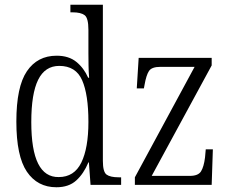

<svg xmlns="http://www.w3.org/2000/svg" viewBox="-20 -780 971 810"><path d="M218 10Q138 10 93.5 -55.5Q49 -121 49 -267Q49 -414 93.5 -479.5Q138 -545 219 -545Q270 -545 302 -519Q334 -493 352 -452H356Q354 -476 353.5 -502.5Q353 -529 353 -555V-654Q353 -704 337 -716Q321 -728 286 -728H277V-760H414V-101Q414 -55 429.5 -43.5Q445 -32 481 -32H491V0H362L355 -95H353Q333 -47 301.5 -18.5Q270 10 218 10ZM228 -33Q293 -33 323 -94Q353 -155 353 -266Q353 -381 326.5 -441.5Q300 -502 230 -502Q170 -502 141 -443.5Q112 -385 112 -265Q112 -147 141 -89.5Q170 -32 228 -33ZM549 0V-32L801 -498H657Q620 -498 608.5 -480.5Q597 -463 590 -423L587 -407H557L565 -536H873V-504L620 -38H781Q816 -38 828 -57Q840 -76 845 -116L848 -150H878L873 0Z"/></svg>

Font: Noto Serif Condensed Light
Style: Regular
Weight: 300
Width: 3
Designer: Monotype Design Team
Foundry: Monotype Imaging Inc.
Version: Version 2.013